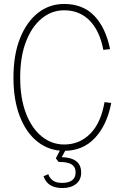

<svg xmlns="http://www.w3.org/2000/svg" viewBox="-20 -746 640 970"><path d="M304 16Q229 16 171 -29Q113 -74 80.5 -157Q48 -240 48 -354Q48 -469 81 -552Q114 -635 171.5 -680.5Q229 -726 304 -726Q399 -726 456.5 -666Q514 -606 536 -498L502 -494Q484 -590 433 -642Q382 -694 304 -694Q241 -694 190.5 -652.5Q140 -611 111 -535Q82 -459 82 -354Q82 -250 111 -174Q140 -98 190.5 -57Q241 -16 304 -16Q382 -16 436 -70.5Q490 -125 508 -230L542 -226Q521 -115 460 -49.5Q399 16 304 16ZM296 204Q219 204 200 144L224 134Q230 153 246.5 165.5Q263 178 294 178Q326 178 344 165Q362 152 362 124Q362 98 342.5 85Q323 72 276 72L262 54L292 -4H320L292 48Q339 49 364.5 68Q390 87 390 126Q390 163 364 183.5Q338 204 296 204Z"/></svg>

Font: Geist Mono Thin
Style: Regular
Weight: 100
Monospace: yes
Designer: Basement.studio, Andrés Briganti, Mateo Zaragoza
Foundry: Basement.studio, Vercel, Andrés Briganti, Guido Ferreyra, Mateo Zaragoza
Version: Version 1.500; ttfautohint (v1.8.4.7-5d5b)